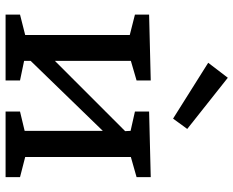

<svg xmlns="http://www.w3.org/2000/svg" viewBox="-96 -760 856 705"><g transform="rotate(90 332.5 -408.0)"><path d="M631 -533V-481L557 -460V-72L631 -53V0H390V-53L461 -70V-357L204 -92V-68L276 -53V0H34V-53L109 -72V-456L34 -475V-527L276 -533V-481L204 -460V-181L462 -439L461 -459L390 -475V-527ZM211 -744 266 -816 454 -667 416 -615Z"/></g></svg>

Font: Bitter Pro Medium
Style: Regular
Weight: 500
Designer: Sol Matas, and Bitter project Authors
Foundry: Sol Matas
Version: Version 1.010